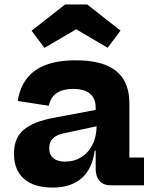

<svg xmlns="http://www.w3.org/2000/svg" viewBox="-20 -836 695 866"><path d="M480 0Q447 0 429.2 -19.8Q411.5 -39.5 411.5 -75.5V-194L422 -214L416 -274L411.5 -307.5V-351Q411.5 -379.5 399.5 -398.2Q387.5 -417 364.8 -426Q342 -435 310 -435Q265 -435 236.8 -416.8Q208.5 -398.5 200 -359L60 -380.5Q69 -439 99.5 -480Q130 -521 185 -542.5Q240 -564 322.5 -564Q400 -564 453.8 -543.8Q507.5 -523.5 535.5 -480.5Q563.5 -437.5 563.5 -369.5V-125.5H629.5V0ZM218.5 10Q132 10 87.5 -30Q43 -70 43 -143Q43 -214 87.5 -251.2Q132 -288.5 227 -305.5L439.5 -345.5V-271.5L271 -235.5Q235 -228.5 218.5 -211.8Q202 -195 202 -167.5Q202 -138 220.8 -122.5Q239.5 -107 274.5 -107Q314.5 -107 346.8 -127Q379 -147 397.5 -184.2Q416 -221.5 416 -274L441 -156.5H407Q396 -73 347.5 -31.5Q299 10 218.5 10ZM373 -816 523.5 -698 465.5 -620.5 323.5 -704 180.5 -620 122.5 -697.5 274 -816Z"/></svg>

Font: Hepta Slab ExtraLight
Style: Bold
Weight: 700
Version: Version 1.102